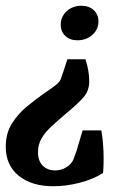

<svg xmlns="http://www.w3.org/2000/svg" viewBox="-30 -444 441 667"><path d="M267 -238Q273 -220 276.5 -200Q280 -180 280 -162Q280 -129 260.5 -106.5Q241 -84 201 -51Q173 -27 150 -6Q127 15 114.5 36.5Q102 58 102 85Q102 115 118.5 131.5Q135 148 161 148Q189 148 210 130Q221 120 225 110Q229 100 236 80L257 9H322Q328 43 329.5 83.5Q331 124 328 157Q293 179 246.5 191Q200 203 155 203Q80 203 35 166.5Q-10 130 -10 66Q-10 19 11.5 -15Q33 -49 63.5 -74Q94 -99 121 -118Q152 -139 164.5 -149Q177 -159 181 -169Q185 -179 191 -198L204 -238ZM253 -424Q279 -424 295.5 -409Q312 -394 312 -369Q312 -342 291 -323Q270 -304 239 -304Q213 -304 197 -319Q181 -334 181 -358Q181 -386 201.5 -405Q222 -424 253 -424Z"/></svg>

Font: Yrsa SemiBold
Style: Italic
Weight: 600
Italic angle: -7.10001°
Version: Version 2.004